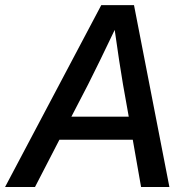

<svg xmlns="http://www.w3.org/2000/svg" viewBox="-55 -748 748 768"><path d="M-34.7 0 350.1 -727.5H481L622.6 0H509.3L476.1 -189H182.6L85 0ZM230.5 -281.2H460L437 -410.2Q429.7 -455.1 421.6 -506.3Q413.6 -557.6 403.8 -628.4Q370.1 -557.6 345 -506.3Q319.8 -455.1 297.4 -410.2Z"/></svg>

Font: Inter Display Medium
Style: Italic
Weight: 500
Italic angle: -9.39999°
Designer: Rasmus Andersson
Foundry: rsms
Version: Version 4.000;git-a52131595